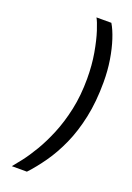

<svg xmlns="http://www.w3.org/2000/svg" viewBox="-159 -770 657 958"><g transform="rotate(20 169.0 -291.0)"><path d="M36 130Q50.5 113 75.2 81Q100 49 128.2 1.8Q156.5 -45.5 182 -107Q207.5 -168.5 223.8 -243.8Q240 -319 240 -408Q240 -480 229 -543Q218 -606 203.5 -650.5Q189 -695 179 -712H258Q275.5 -683 290.2 -638Q305 -593 314 -537.2Q323 -481.5 323 -420Q323 -316 305 -232Q287 -148 257 -81.2Q227 -14.5 190.2 37.8Q153.5 90 116 130Z"/></g></svg>

Font: Overpass
Style: Italic
Weight: 400
Italic angle: -10°
Designer: Delve Withrington, Dave Bailey, Thomas Jockin
Foundry: Delve Fonts LLC
Version: Version 4.000